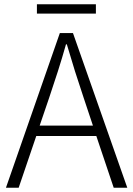

<svg xmlns="http://www.w3.org/2000/svg" viewBox="-20 -885 628 905"><path d="M154 -821H432V-865H154ZM8 0H68L151 -244H434L516 0H580L324 -729H262ZM167 -293 212 -425C241 -511 266 -587 291 -676H295C321 -587 345 -511 374 -425L418 -293Z"/></svg>

Font: Noto Sans TC Light
Style: Regular
Weight: 300
Designer: Ryoko NISHIZUKA 西塚涼子 (kana, bopomofo & ideographs); Paul D. Hunt (Latin, Greek & Cyrillic); Sandoll Communications 산돌커뮤니
Foundry: Adobe
Version: Version 2.004;hotconv 1.0.118;makeotfexe 2.5.65603